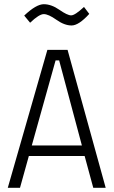

<svg xmlns="http://www.w3.org/2000/svg" viewBox="-20 -892 540 912"><path d="M379 -859 404 -826Q354 -771 320 -771Q286 -771 248 -798Q210 -825 188 -825Q166 -825 123 -784L95 -818Q152 -872 188 -872Q224 -872 262 -845.5Q300 -819 318 -819Q336 -819 379 -859ZM17 0 205 -655H301L482 0H423L382 -151H117L75 0ZM369 -201 261 -605H244L131 -201Z"/></svg>

Font: TypoPRO Lekton
Style: Regular
Weight: 400
Monospace: yes
Designer: Paolo Mazzetti, Luciano Perondi, Raffaele Flato, Elena Papassissa, Emilio Macchia, Michela Povoleri, Tobias Seemiller, R
Version: Version 34.000